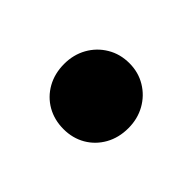

<svg xmlns="http://www.w3.org/2000/svg" viewBox="-52 -285 402 402"><g transform="rotate(-45 149.0 -84.0)"><path d="M51.8 -83Q51.8 -110.4 64.2 -132.1Q76.7 -153.8 98.9 -166.3Q121.1 -178.7 149.4 -178.7Q176.8 -178.7 199 -166.3Q221.2 -153.8 234.1 -132.1Q247.1 -110.4 247.1 -83Q247.1 -56.2 234.1 -34.7Q221.2 -13.2 199 -0.7Q176.8 11.7 149.4 11.7Q121.1 11.7 98.9 -0.7Q76.7 -13.2 64.2 -34.7Q51.8 -56.2 51.8 -83Z"/></g></svg>

Font: Wanted Sans ExtraBold
Style: Regular
Weight: 800
Designer: Original Design by Kil Hyung-jin and Kang Hanbin, Wanted Lab, Inc; Hangeul from Source Han Sans by Jang Soo-young and Ka
Foundry: Wanted Lab, Inc.
Version: Version 1.003